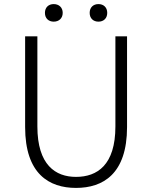

<svg xmlns="http://www.w3.org/2000/svg" viewBox="-20 -907 745 940"><path d="M243 -801C268 -801 287 -817 287 -844C287 -871 268 -887 243 -887C218 -887 200 -871 200 -844C200 -817 218 -801 243 -801ZM462 -801C487 -801 505 -817 505 -844C505 -871 487 -887 462 -887C437 -887 419 -871 419 -844C419 -817 437 -801 462 -801ZM352 13C484 13 602 -55 602 -285V-729H545V-288C545 -99 456 -41 352 -41C252 -41 163 -99 163 -288V-729H103V-285C103 -55 221 13 352 13Z"/></svg>

Font: Spoqa Han Sans Neo Light
Style: Regular
Weight: 300
Designer: [Spoqa Han Sans Neo] Dong-huui Kim  Younghwa Kang  Yujin Lee  [Noto Sans] Ryoko NISHIZUKA  (kana & ideographs); Paul D. 
Foundry: Spoqa (http://www.spoqa-han-sans.com)
Version: Version 1.000